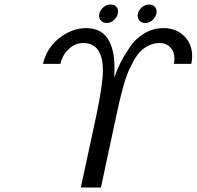

<svg xmlns="http://www.w3.org/2000/svg" viewBox="-20 -842 883 862"><path d="M172.9 -555.2Q189 -626 246.1 -670.9Q303.2 -715.8 367.2 -715.8Q494.1 -715.8 494.1 -534.2L493.2 -493.2Q504.4 -527.3 519.8 -558.1Q535.2 -588.9 561.5 -628.4Q587.9 -668 627.4 -691.9Q667 -715.8 713.9 -715.8Q770 -715.8 806.4 -680.4Q842.8 -645 842.8 -588.9Q842.8 -576.7 838.9 -555.2H761.2Q763.2 -571.3 763.2 -579.1Q763.2 -609.9 744.6 -629.4Q726.1 -648.9 696.8 -648.9Q670.9 -648.9 648.4 -637.9Q626 -627 610.1 -611.1Q594.2 -595.2 578.6 -566.2Q563 -537.1 553.5 -514.2Q543.9 -491.2 533 -451.2Q522 -411.1 516.6 -388.2Q511.2 -365.2 502 -321.8L433.1 0H342.8L412.1 -321.8Q441.9 -463.9 441.9 -524.9Q441.9 -648.9 353 -648.9Q319.8 -648.9 291 -624Q262.2 -599.1 251 -555.2ZM424.8 -772Q424.8 -790 440.4 -805.9Q456.1 -821.8 476.1 -821.8Q492.2 -821.8 501 -813Q509.8 -804.2 509.8 -789.1Q509.8 -771 494.4 -754.9Q479 -738.8 459 -738.8Q443.8 -738.8 434.3 -748.3Q424.8 -757.8 424.8 -772ZM598.1 -772Q598.1 -790 613.5 -805.9Q628.9 -821.8 648.9 -821.8Q664.1 -821.8 673.6 -813Q683.1 -804.2 683.1 -789.1Q683.1 -771 667.5 -754.9Q651.9 -738.8 631.8 -738.8Q616.7 -738.8 607.4 -748.3Q598.1 -757.8 598.1 -772Z"/></svg>

Font: CMU Sans Serif
Style: Oblique
Weight: 500
Italic angle: -12°
Version: Version 0.7.0